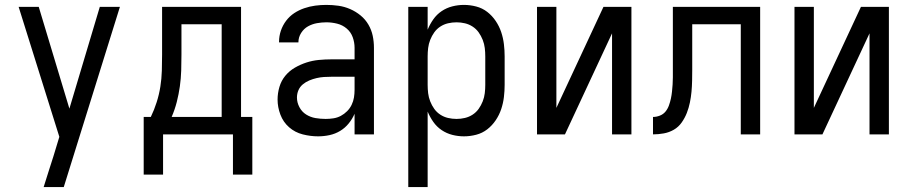

<svg xmlns="http://www.w3.org/2000/svg" viewBox="-20 -548 3715 783"><path d="M158 215Q168 183 178 151.5Q188 120 198 89L222 10L56 -520H138L263 -105L387 -520H469L240 215Z M566 164V-71H595Q609 -100 619 -131.5Q629 -163 634 -195Q639 -227 640 -259.5Q641 -292 641 -325V-520H963V-71H1009V164H930V0H645V164ZM680 -71H884V-449H720V-325Q720 -293 719 -260.5Q718 -228 713.5 -196Q709 -164 701 -132.5Q693 -101 680 -71Z M1277 8Q1246 8 1214.5 0Q1183 -8 1159 -29Q1135 -50 1123.5 -80.5Q1112 -111 1112 -142Q1112 -168 1119.5 -193.5Q1127 -219 1143.5 -239Q1160 -259 1182.5 -272Q1205 -285 1229.5 -293Q1254 -301 1280 -303.5Q1306 -306 1332 -306H1426V-353Q1426 -375 1418.5 -396Q1411 -417 1394 -431.5Q1377 -446 1355 -451.5Q1333 -457 1311 -457Q1292 -457 1272.5 -453.5Q1253 -450 1236 -440.5Q1219 -431 1208 -413.5Q1197 -396 1197 -376V-375H1118V-378Q1118 -401 1125.5 -423Q1133 -445 1147 -463.5Q1161 -482 1180 -494.5Q1199 -507 1221 -514.5Q1243 -522 1265.5 -525Q1288 -528 1311 -528Q1336 -528 1360.5 -524.5Q1385 -521 1408 -511Q1431 -501 1450.5 -485Q1470 -469 1482.5 -447.5Q1495 -426 1500 -402Q1505 -378 1505 -353V0H1426V-84Q1417 -63 1402 -44.5Q1387 -26 1367 -14Q1347 -2 1324 3Q1301 8 1277 8ZM1308 -63Q1324 -63 1340 -65.5Q1356 -68 1370 -75.5Q1384 -83 1395.5 -94.5Q1407 -106 1414 -120.5Q1421 -135 1423.5 -150.5Q1426 -166 1426 -182V-235H1332Q1316 -235 1301 -234Q1286 -233 1271 -229.5Q1256 -226 1241.5 -220Q1227 -214 1215 -204Q1203 -194 1197 -180Q1191 -166 1191 -150Q1191 -130 1201 -111Q1211 -92 1228.5 -81Q1246 -70 1266.5 -66.5Q1287 -63 1308 -63Z M1645 215V-520H1724V-427Q1733 -449 1747 -469Q1761 -489 1781 -502.5Q1801 -516 1824.5 -522Q1848 -528 1872 -528Q1897 -528 1922 -521.5Q1947 -515 1967 -499.5Q1987 -484 2001.5 -462.5Q2016 -441 2024 -417Q2032 -393 2035 -368Q2038 -343 2038 -318V-202Q2038 -177 2035 -152Q2032 -127 2024 -103Q2016 -79 2001.5 -57.5Q1987 -36 1967 -20.5Q1947 -5 1922 1.5Q1897 8 1872 8Q1848 8 1824.5 2Q1801 -4 1781 -17.5Q1761 -31 1747 -51Q1733 -71 1724 -93V215ZM1842 -63Q1859 -63 1876 -67Q1893 -71 1907.5 -80.5Q1922 -90 1932 -104Q1942 -118 1948.5 -134.5Q1955 -151 1957 -168Q1959 -185 1959 -202V-318Q1959 -335 1957 -352Q1955 -369 1948.5 -385.5Q1942 -402 1932 -416Q1922 -430 1907.5 -439.5Q1893 -449 1876 -453Q1859 -457 1842 -457Q1824 -457 1807 -453Q1790 -449 1775.5 -439.5Q1761 -430 1751 -416Q1741 -402 1734.5 -385.5Q1728 -369 1726 -352Q1724 -335 1724 -318V-202Q1724 -185 1726 -168Q1728 -151 1734.5 -134.5Q1741 -118 1751 -104Q1761 -90 1775.5 -80.5Q1790 -71 1807 -67Q1824 -63 1842 -63Z M2170 0V-520H2249V-108L2441 -520H2555V0H2476V-412L2284 0Z M3001 0V-449H2803V-263Q2803 -241 2802.5 -218.5Q2802 -196 2800 -174Q2798 -152 2793.5 -130Q2789 -108 2781 -87.5Q2773 -67 2760 -48.5Q2747 -30 2728 -19Q2709 -8 2687 -4Q2665 0 2643 0V-71Q2657 -71 2671 -76.5Q2685 -82 2694 -93Q2703 -104 2708 -118Q2713 -132 2716 -146Q2719 -160 2720.5 -174.5Q2722 -189 2723 -203.5Q2724 -218 2724 -232.5Q2724 -247 2724 -262V-520H3080V0Z M3220 0V-520H3299V-108L3491 -520H3605V0H3526V-412L3334 0Z"/></svg>

Font: Iosevka Pride
Style: Regular
Weight: 400
Monospace: yes
Designer: Belleve Invis
Foundry: Belleve Invis
Version: Version 30.3.1; ttfautohint (v1.8.4)